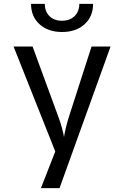

<svg xmlns="http://www.w3.org/2000/svg" viewBox="-20 -970 640 990"><path d="M191 0 265 -189 50 -730H148L279 -373Q292 -339 300 -308.5Q308 -278 310 -263Q312 -278 319 -308.5Q326 -339 337 -373L452 -730H550L287 0ZM300 -805Q228 -805 184 -845Q140 -885 140 -950H211Q211 -911 235 -887Q259 -863 299 -863Q340 -863 364.5 -887Q389 -911 389 -950H460Q460 -885 416 -845Q372 -805 300 -805Z"/></svg>

Font: JetBrains Mono
Style: Regular
Weight: 400
Monospace: yes
Designer: Philipp Nurullin, Konstantin Bulenkov
Foundry: JetBrains
Version: Version 2.305